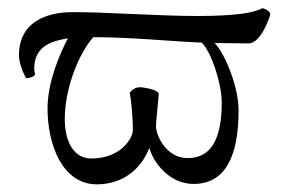

<svg xmlns="http://www.w3.org/2000/svg" viewBox="-20 -454 718 479"><path d="M369.1 -139.6C369.1 -150.4 375 -201.2 376 -220.7C374 -229.5 341.8 -236.3 328.1 -236.3C319.3 -236.3 307.6 -230.5 303.7 -221.7C306.6 -210 311.5 -164.1 311.5 -128.9C311.5 -110.4 282.2 -58.6 208 -58.6C162.1 -58.6 141.6 -103.5 141.6 -157.2C141.6 -235.4 177.7 -322.3 212.9 -361.3C307.6 -361.3 408.2 -350.6 483.4 -347.7C507.8 -323.2 533.2 -245.1 533.2 -198.2C533.2 -96.7 500 -59.6 448.2 -59.6C394.5 -59.6 369.1 -116.2 369.1 -139.6ZM162.1 -423.8C119.1 -423.8 27.3 -413.1 27.3 -315.4C27.3 -298.8 38.1 -268.6 45.9 -258.8C50.8 -258.8 67.4 -262.7 67.4 -268.6C66.4 -272.5 65.4 -279.3 65.4 -283.2C65.4 -341.8 114.3 -352.5 149.4 -358.4C127.9 -317.4 98.6 -248 98.6 -183.6C98.6 -92.8 135.7 5.9 221.7 5.9C278.3 5.9 329.1 -24.4 352.5 -85C362.3 -49.8 401.4 4.9 462.9 4.9C540 4.9 575.2 -60.5 575.2 -178.7C575.2 -238.3 541 -320.3 515.6 -346.7C531.2 -346.7 584 -345.7 600.6 -345.7C630.9 -345.7 654.3 -413.1 654.3 -419.9C651.4 -426.8 643.6 -431.6 634.8 -433.6C613.3 -421.9 567.4 -414.1 471.7 -414.1C376 -414.1 246.1 -423.8 162.1 -423.8Z"/></svg>

Font: Crimson
Style: Roman
Weight: 400
Version: Version 0.2